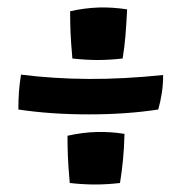

<svg xmlns="http://www.w3.org/2000/svg" viewBox="-20 -574 485 512"><path d="M319 -549Q317 -509 314.5 -478.5Q312 -448 307 -418Q272 -414 240.5 -414Q209 -414 173 -418Q169 -464 168 -489.5Q167 -515 167 -544Q207 -553 244 -554Q281 -555 319 -549ZM29 -282Q29 -307 30.5 -328.5Q32 -350 36 -375Q124 -364 216.5 -363.5Q309 -363 415 -374Q415 -349 411.5 -326Q408 -303 402 -282Q318 -269 216.5 -269Q115 -269 29 -282ZM312 -217Q311 -179 308 -148Q305 -117 300 -86Q265 -82 233.5 -82Q202 -82 166 -86Q162 -132 161 -157.5Q160 -183 160 -212Q200 -221 237.5 -222Q275 -223 312 -217Z"/></svg>

Font: Atma SemiBold
Style: Regular
Weight: 600
Designer: Gregori Vincens, Jeremie Hornus, Riccardo Olocco, Yoann Minet.
Foundry: black foundry
Version: Version 1.102;PS 1.100;hotconv 1.0.86;makeotf.lib2.5.63406